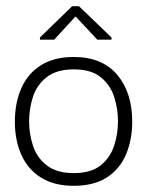

<svg xmlns="http://www.w3.org/2000/svg" viewBox="-20 -590 490 620"><path d="M218 10Q155 10 112.5 -16.5Q70 -43 49 -90Q28 -137 28 -197Q28 -258 49 -305.5Q70 -353 112.5 -379.5Q155 -406 218 -406Q310 -406 358.5 -348.5Q407 -291 407 -197Q407 -139 387 -91.5Q367 -44 325 -17Q283 10 218 10ZM218 -31Q274 -31 305 -56Q336 -81 348.5 -119.5Q361 -158 361 -198Q361 -239 348.5 -277.5Q336 -316 305 -341Q274 -366 218 -366Q163 -366 131 -341Q99 -316 86.5 -277.5Q74 -239 74 -198Q74 -158 86.5 -119.5Q99 -81 131 -56Q163 -31 218 -31ZM109 -462V-469L213 -570H235L340 -469V-462H294L225 -536H223L155 -462Z"/></svg>

Font: Darker Grotesque Light
Style: Regular
Weight: 400
Version: Version 1.000;gftools[0.9.28]